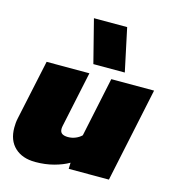

<svg xmlns="http://www.w3.org/2000/svg" viewBox="-111 -830 840 932"><g transform="rotate(15 309.5 -364.0)"><path d="M301 -522 246 -738H413L459 -522ZM151 10Q86 10 48 -25.5Q10 -61 10 -125Q10 -136 11 -148.5Q12 -161 15 -174L79 -474H294L235 -195Q234 -191 233.5 -186.5Q233 -182 233 -179Q233 -162 243.5 -155Q254 -148 273 -148Q293 -148 311 -155.5Q329 -163 341 -175L404 -474H619L519 0H317L318 -31Q287 -13 244 -1.5Q201 10 151 10Z"/></g></svg>

Font: Kanit ExtraBold
Style: Italic
Weight: 800
Italic angle: -12°
Designer: Katatrad Team
Foundry: CadsonDemak
Version: Version 2.000; ttfautohint (v1.8.3)